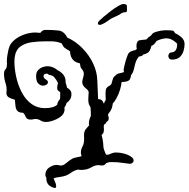

<svg xmlns="http://www.w3.org/2000/svg" viewBox="-25 -825 940 957"><path d="M229 105Q206 93 206 64V60Q201 55 201 48Q201 23 220 10Q239 -3 258 -3Q265 -3 268.5 -1.5Q272 0 280 0Q289 0 300 -8.5Q311 -17 323.5 -26.5Q336 -36 349 -39L377 -45L382 -48L381 -50Q378 -58 378 -64Q378 -80 387 -96.5Q396 -113 394 -141Q392 -168 402 -180.5Q412 -193 419 -200Q418 -203 418 -210Q418 -218 420.5 -228Q423 -238 428 -248Q428 -259 427.5 -270Q427 -281 426 -291Q422 -296 418.5 -305Q415 -314 415 -327Q415 -341 416 -349.5Q417 -358 417 -363Q417 -369 414.5 -373Q412 -377 404 -384Q393 -392 389 -400Q385 -408 385 -415Q385 -425 388.5 -435Q392 -445 393 -457Q392 -471 383 -480.5Q374 -490 374 -509Q331 -517 325 -559Q325 -562 324.5 -565.5Q324 -569 322 -571Q306 -580 298 -586Q290 -592 282 -609Q258 -619 229 -619H199Q166 -619 133 -614.5Q100 -610 76.5 -593Q53 -576 48 -538Q47 -531 47 -522.5Q47 -514 47 -506Q49 -467 59 -428.5Q69 -390 87.5 -357.5Q106 -325 134 -305.5Q162 -286 198 -286Q242 -286 260 -303Q262 -319 274 -331Q275 -336 275 -341.5Q275 -347 275 -354V-366Q268 -370 264 -374Q260 -378 260 -387Q260 -398 264 -411Q253 -434 239 -446Q233 -448 228 -450Q223 -452 218 -453Q215 -454 211 -458Q192 -458 192 -446Q192 -436 202 -430Q214 -423 214 -415Q214 -408 206.5 -403Q199 -398 189 -398Q177 -398 166 -408.5Q155 -419 155 -446Q155 -465 165 -475.5Q175 -486 188 -490.5Q201 -495 211 -495Q226 -495 239 -489.5Q252 -484 262 -475Q279 -467 290.5 -453Q302 -439 302 -418V-413Q304 -407 306 -401Q308 -395 309 -388Q318 -383 324.5 -375.5Q331 -368 331 -356Q331 -340 324.5 -330Q318 -320 311 -315L307 -312Q305 -305 302.5 -299.5Q300 -294 296 -289Q296 -287 296.5 -284.5Q297 -282 297 -280Q297 -274 294 -265Q289 -251 272.5 -240Q256 -229 237 -223Q218 -217 205 -217Q189 -217 177 -224.5Q165 -232 153 -232Q146 -232 141 -230.5Q136 -229 128 -229Q114 -229 108.5 -235Q103 -241 100 -249Q97 -257 90 -263Q69 -263 61 -273Q53 -283 52 -298.5Q51 -314 49 -328Q21 -336 14 -343.5Q7 -351 7 -361Q7 -366 7.5 -370.5Q8 -375 8 -380Q8 -393 4 -406Q-5 -432 -5 -456Q-5 -472 1.5 -478.5Q8 -485 9 -495Q9 -498 9 -501Q9 -504 10 -508Q10 -511 9.5 -513.5Q9 -516 9 -519Q9 -528 10 -536Q11 -544 12 -551Q14 -565 17.5 -579Q21 -593 28 -605Q41 -624 64 -638Q87 -652 114.5 -658.5Q142 -665 165 -662Q168 -661 171 -661.5Q174 -662 177 -662Q186 -676 202 -676Q238 -676 266 -673Q294 -670 310 -638Q352 -619 385.5 -585Q419 -551 439 -509Q459 -467 460 -423L464 -331Q476 -331 483 -325Q486 -323 493 -308Q495 -315 497.5 -319.5Q500 -324 502 -327Q502 -335 501.5 -343Q501 -351 501 -360Q501 -379 506 -386Q511 -393 518 -396Q525 -399 530 -406Q535 -424 538 -433Q541 -442 548 -446Q556 -457 570 -459.5Q584 -462 593 -466Q591 -474 591 -477Q591 -480 595.5 -499Q600 -518 606.5 -538Q613 -558 619 -563Q625 -568 633 -571Q641 -574 649 -575Q653 -579 657 -580Q656 -585 655.5 -589Q655 -593 655 -597Q656 -622 672 -624.5Q688 -627 704 -628Q709 -634 715 -639Q721 -644 728 -648Q732 -655 737.5 -659.5Q743 -664 759 -668Q776 -673 794.5 -674Q813 -675 830 -673Q843 -673 847 -660Q865 -652 880 -638.5Q895 -625 895 -605Q895 -590 890 -572Q885 -554 871.5 -541Q858 -528 832 -528Q823 -528 818.5 -533.5Q814 -539 814 -546Q814 -553 818.5 -558.5Q823 -564 832 -564Q858 -567 858 -605Q858 -610 840.5 -622Q823 -634 804 -634Q795 -634 781 -630.5Q767 -627 754 -620V-619Q743 -600 729 -596V-594Q723 -569 711.5 -562Q700 -555 689 -553Q686 -548 680.5 -546Q675 -544 667 -543Q654 -526 649.5 -509Q645 -492 641.5 -477Q638 -462 628 -450Q626 -430 616.5 -423.5Q607 -417 581 -416Q580 -400 573.5 -378.5Q567 -357 557 -338Q547 -319 537 -309Q536 -296 531.5 -284Q527 -272 516 -259L513 -252Q515 -246 516 -242.5Q517 -239 517 -238Q517 -228 514 -224Q511 -220 506 -218Q505 -213 501.5 -209.5Q498 -206 494 -204Q492 -198 492 -196Q492 -192 492.5 -188Q493 -184 493 -179Q493 -172 491 -165Q489 -158 482 -153H481Q485 -140 487 -127Q490 -109 490 -100.5Q490 -92 492 -84Q494 -76 502 -58L503 -54H515Q524 -58 533.5 -61.5Q543 -65 553 -65Q573 -65 595 -59Q617 -53 631 -42Q641 -35 641 -25Q641 -18 635 -13Q629 -8 618 -9Q593 -12 575.5 -14.5Q558 -17 533 -17H520Q516 -16 512.5 -14.5Q509 -13 504 -12Q498 0 482 0Q478 0 474 -1Q470 -2 465 -2Q449 -2 428.5 10Q408 22 379 22Q375 22 371.5 21.5Q368 21 365 20Q345 24 326 38Q307 52 280 56Q274 57 260.5 59Q247 61 242 64Q242 65 248.5 79Q255 93 255 103Q255 112 248 112Q242 112 229 105ZM479 -702Q476 -701 472 -701Q463 -701 463 -709Q463 -715 470 -722Q477 -729 493 -742.5Q509 -756 528 -770.5Q547 -785 564 -795Q581 -805 590 -805Q607 -805 607.5 -795.5Q608 -786 608 -774Q608 -764 599.5 -764Q591 -764 582 -760Q572 -752 559.5 -746.5Q547 -741 534 -735Q520 -727 509 -718.5Q498 -710 479 -702Z"/></svg>

Font: Are You Serious
Style: Regular
Weight: 400
Designer: Robert E. Leuschke
Foundry: Robert E. Leuschke
Version: Version 1.100